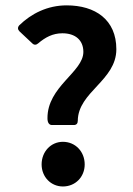

<svg xmlns="http://www.w3.org/2000/svg" viewBox="-20 -673 490 705"><path d="M286.1 -482.4C286.1 -408.2 153.3 -355.5 154.3 -238.3C154.3 -221.7 161.1 -213.9 170.9 -213.9H251C260.7 -213.9 265.6 -219.7 265.6 -229.5C266.6 -335.9 407.2 -377 407.2 -492.2C407.2 -600.6 330.1 -653.3 224.6 -653.3C154.3 -653.3 94.7 -623 50.8 -580.1C43.9 -572.3 44.9 -564.5 51.8 -557.6L98.6 -513.7C105.5 -506.8 113.3 -507.8 120.1 -513.7C146.5 -536.1 173.8 -550.8 209 -550.8C256.8 -550.8 286.1 -525.4 286.1 -482.4ZM132.8 -69.3C132.8 -23.4 167 11.7 210.9 11.7C256.8 11.7 291 -23.4 291 -69.3C291 -116.2 256.8 -152.3 210.9 -152.3C167 -152.3 132.8 -116.2 132.8 -69.3Z"/></svg>

Font: Ed Sans Neue SemiBold
Style: Regular
Weight: 600
Designer: Stephen Hutchings
Version: Version 1.004;PS 001.004;hotconv 1.0.88;makeotf.lib2.5.64775